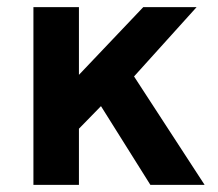

<svg xmlns="http://www.w3.org/2000/svg" viewBox="-20 -520 613 540"><path d="M74 0V-500H202V-309.5L383 -500H533L357 -305L555.5 0H403L264 -221.5L202 -158V0Z"/></svg>

Font: Geologica Cursive Medium
Style: Regular
Weight: 500
Designer: Sindre Bremnes, Frode Helland
Foundry: Monokrom Skriftforlag AS
Version: Version 1.010;gftools[0.9.28]